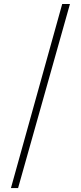

<svg xmlns="http://www.w3.org/2000/svg" viewBox="-20 -949 408 969"><path d="M35.2 0H71.3L333 -928.7H293.9Z"/></svg>

Font: Caledo
Style: Light
Weight: 300
Designer: BSozoo
Foundry: BSozoo
Version: Version 002.000